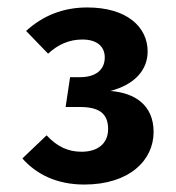

<svg xmlns="http://www.w3.org/2000/svg" viewBox="-20 -830 472 515"><path d="M214 -810C149 -810 95 -788 50 -747L109 -686C136 -711 166 -724 201 -724C238 -724 261 -707 261 -676C261 -643 237 -623 195 -623H168L156 -543H194C244 -543 270 -527 270 -484C270 -444 241 -423 199 -423C163 -423 134 -436 105 -467L40 -405C78 -362 133 -335 206 -335C327 -335 392 -400 392 -476C392 -548 342 -581 276 -586C341 -603 376 -642 376 -692C376 -758 320 -810 214 -810Z"/></svg>

Font: Glow Sans TC Normal
Style: Bold
Weight: 700
Designer: Ryoko NISHIZUKA (kana, bopomofo & ideographs); Paul D. Hunt (Latin, Greek & Cyrillic); Sandoll Communications, Soo-young
Version: Version 0.93